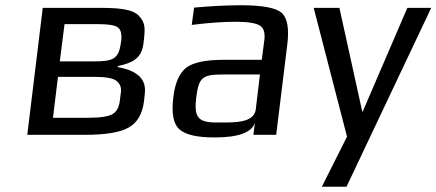

<svg xmlns="http://www.w3.org/2000/svg" viewBox="-20 -514 1664 732"><path d="M527 -349 529 -366C534 -410 532 -428 512 -451C486 -482 423 -484 355 -484H143L84 0H303C382 0 438 -9 471 -28C504 -47 523 -80 529 -128L532 -157C539 -212 504 -245 429 -258V-262C483 -274 520 -289 527 -349ZM338 -280H208L226 -422H353C393 -422 419 -418 430 -409C441 -400 445 -383 442 -358L441 -352C433 -288 410 -280 338 -280ZM437 -131C434 -106 425 -88 409 -79C394 -70 363 -65 316 -65H182L201 -221H340C383 -221 412 -216 425 -205C438 -194 443 -180 441 -163Z M1033 0 1075 -342C1083 -404 1076 -445 1054 -465C1032 -484 981 -494 900 -494C846 -494 786 -491 720 -485L711 -419C774 -427 830 -431 879 -431C924 -431 955 -426 970 -417C985 -408 991 -390 988 -363L978 -286H833C764 -286 717 -276 690 -256C664 -235 647 -198 641 -144C633 -82 641 -41 664 -21C687 0 732 10 799 10C889 10 940 -9 952 -46L946 0ZM728 -141C738 -220 751 -230 832 -230H971L955 -96C948 -45 873 -47 821 -47H803C732 -47 720 -71 728 -141Z M1624 -484H1533L1363 -89H1361L1274 -484H1176L1303 7L1207 198H1301Z"/></svg>

Font: Gamestation Text
Style: Italic
Weight: 400
Designer: Jonas Hecksher
Foundry: Jonas Hecksher, Playtypeª, e-types AS
Version: Version 1.003